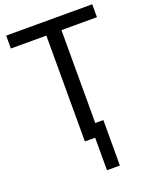

<svg xmlns="http://www.w3.org/2000/svg" viewBox="-171 -836 895 1132"><g transform="rotate(-20 276.0 -270.5)"><path d="M298.8 -81.1H379.9V204.1H298.8ZM11.7 -664.1V-745.1H551.8V-664.1H329.1V0H234.4V-664.1Z"/></g></svg>

Font: Gothic A1 Medium
Style: Regular
Weight: 500
Designer: HanYang I&C Co.,Ltd.
Foundry: HanYang I&C Co.,Ltd.
Version: Version 2.50